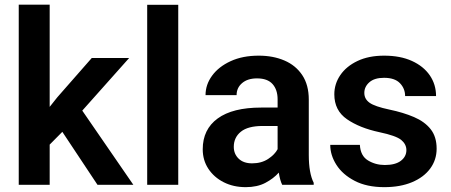

<svg xmlns="http://www.w3.org/2000/svg" viewBox="-20 -770 1879 800"><path d="M386.2 0 239.7 -220.7 187 -167.5V0H58.1V-750.5H187V-324.7L218.8 -364.7L362.3 -528.3H518.1L322.8 -309.1L535.6 0Z M722.7 -750V0H593.3V-750Z M1155.8 0Q1146.5 -19 1141.6 -50.8Q1119.6 -25.9 1085.7 -8.1Q1051.8 9.8 1003.9 9.8Q952.6 9.8 912.1 -10.7Q871.6 -31.2 848.1 -66.9Q824.7 -102.5 824.7 -147.9Q824.7 -231 887 -276.4Q949.2 -321.8 1067.9 -321.8H1136.7V-356Q1136.7 -396 1115.7 -419.7Q1094.7 -443.4 1050.8 -443.4Q1011.7 -443.4 988.8 -423.8Q965.8 -404.3 965.8 -373.5H836.4Q836.4 -417.5 863.8 -454.8Q891.1 -492.2 940.9 -515.1Q990.7 -538.1 1058.1 -538.1Q1118.2 -538.1 1165.3 -517.8Q1212.4 -497.6 1239.5 -456.8Q1266.6 -416 1266.6 -355V-124.5Q1266.6 -48.8 1287.1 -8.3V0ZM1030.3 -89.4Q1069.3 -89.4 1097.2 -107.7Q1125 -126 1136.7 -148.4V-245.1H1074.2Q1013.2 -245.1 983.6 -221.2Q954.1 -197.3 954.1 -158.2Q954.1 -128.4 974.4 -108.9Q994.6 -89.4 1030.3 -89.4Z M1673.3 -144.5Q1673.3 -168.9 1651.9 -186.8Q1630.4 -204.6 1561 -219.2Q1478.5 -236.8 1425.8 -273.2Q1373 -309.6 1373 -377Q1373 -420.4 1397.9 -457Q1422.9 -493.7 1469.5 -515.9Q1516.1 -538.1 1580.6 -538.1Q1647.9 -538.1 1696.3 -516.1Q1744.6 -494.1 1770.8 -456.1Q1796.9 -418 1796.9 -369.6H1668Q1668 -400.9 1646.5 -423.3Q1625 -445.8 1580.1 -445.8Q1540 -445.8 1519 -427.2Q1498 -408.7 1498 -382.8Q1498 -357.4 1520 -341.8Q1542 -326.2 1602.1 -313.5Q1660.6 -301.3 1705.1 -282.2Q1749.5 -263.2 1774.4 -231.7Q1799.3 -200.2 1799.3 -150.4Q1799.3 -104 1772.5 -67.6Q1745.6 -31.2 1696.5 -10.7Q1647.5 9.8 1581.1 9.8Q1508.3 9.8 1458 -16.4Q1407.7 -42.5 1381.8 -83Q1356 -123.5 1356 -166.5H1479.5Q1481.9 -120.6 1513.2 -101.6Q1544.4 -82.5 1583.5 -82.5Q1627.4 -82.5 1650.4 -100.1Q1673.3 -117.7 1673.3 -144.5Z"/></svg>

Font: Vazirmatn FD SemiBold
Style: Regular
Weight: 600
Designer: Saber Rastikerdar
Foundry: Saber Rastikerdar
Version: Version 33.001